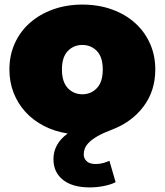

<svg xmlns="http://www.w3.org/2000/svg" viewBox="-20 -577 718 837"><path d="M339 -166Q377 -166 402.5 -193Q428 -220 428 -274Q428 -328 402.5 -354.5Q377 -381 339 -381Q301 -381 275.5 -354.5Q250 -328 250 -274Q250 -220 275.5 -193Q301 -166 339 -166ZM371 240Q296 240 254.5 207Q213 174 213 117Q213 50 275 5Q218 -4 171.5 -28Q125 -52 91.5 -88.5Q58 -125 39.5 -172Q21 -219 21 -274Q21 -336 44.5 -388Q68 -440 110.5 -477.5Q153 -515 211.5 -536Q270 -557 339 -557Q409 -557 467.5 -536Q526 -515 568 -477.5Q610 -440 633.5 -388Q657 -336 657 -274Q657 -181 605.5 -112.5Q554 -44 466 -11Q429 3 405.5 16.5Q382 30 368.5 43.5Q355 57 350 70Q345 83 345 96Q345 113 357.5 125.5Q370 138 398 138Q415 138 430.5 133.5Q446 129 457 124L484 217Q466 227 434.5 233.5Q403 240 371 240Z"/></svg>

Font: Montserrat-Alt1 Black
Style: Regular
Weight: 900
Designer: Differentunic
Foundry: Differentunic
Version: Version 7.222